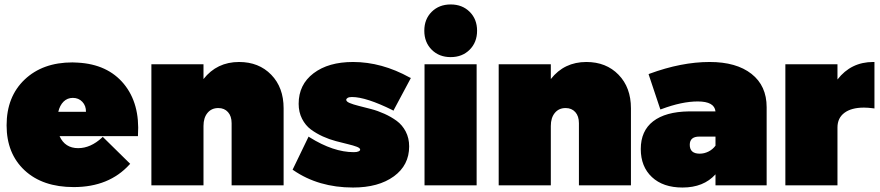

<svg xmlns="http://www.w3.org/2000/svg" viewBox="-20 -837 3973 867"><path d="M9.8 -271Q9.8 -400.4 91.3 -477.8Q172.9 -555.2 307.1 -555.2Q311 -555.2 319.1 -554.7Q327.1 -554.2 331.1 -554.2Q465.8 -546.9 539.1 -458.3Q612.3 -369.6 603 -226.1V-222.2H249Q273.4 -168 333 -168Q389.2 -168 440.9 -215.8L443.8 -219.2L567.9 -97.2L564.9 -94.2Q472.2 7.8 313 7.8Q172.4 7.8 91.1 -67.9Q9.8 -143.6 9.8 -271ZM243.2 -332H368.2Q368.7 -359.4 351.8 -377.2Q335 -395 309.1 -395Q284.2 -395 267.1 -378.2Q250 -361.3 243.2 -332Z M663.6 0V-546.9H898.9V-480Q959.5 -557.1 1059.6 -557.1Q1148.9 -557.1 1204.8 -499.5Q1260.7 -441.9 1260.7 -348.1V0H1025.9V-280.8Q1025.9 -312.5 1009.5 -330.8Q993.2 -349.1 965.8 -349.1Q935.1 -349.1 917 -327.1Q898.9 -305.2 898.9 -268.1V0Z M1301.3 -70.8 1373.5 -220.2 1378.4 -216.8Q1485.4 -149.9 1577.6 -149.9Q1591.8 -149.9 1599.1 -153.3Q1606.4 -156.7 1606.4 -161.1Q1606.4 -168.5 1591.1 -174.3Q1575.7 -180.2 1551.3 -186Q1526.9 -191.9 1497.1 -199.7Q1467.3 -207.5 1437.7 -220.9Q1408.2 -234.4 1383.8 -252.4Q1359.4 -270.5 1344 -300.5Q1328.6 -330.6 1328.6 -368.2Q1328.6 -455.1 1395.8 -506.1Q1462.9 -557.1 1574.2 -557.1Q1703.6 -557.1 1830.6 -486.8L1835.4 -484.9L1756.3 -336.9L1752.4 -339.8Q1632.8 -398.9 1569.3 -398.9Q1556.2 -398.9 1549.8 -395Q1543.5 -391.1 1543.5 -386.2Q1543.5 -378.4 1559.1 -371.8Q1574.7 -365.2 1599.9 -358.9Q1625 -352.5 1655.3 -344.7Q1685.5 -336.9 1715.8 -323.2Q1746.1 -309.6 1771.2 -291.3Q1796.4 -272.9 1812 -243.2Q1827.6 -213.4 1827.6 -175.8Q1827.6 -90.8 1758.3 -40.5Q1689 9.8 1574.2 9.8Q1418 9.8 1304.2 -68.8Z M1929.4 -612.5Q1896 -646 1896 -698.2Q1896 -750.5 1929.4 -783.7Q1962.9 -816.9 2015.1 -816.9Q2067.4 -816.9 2100.8 -783.7Q2134.3 -750.5 2134.3 -698.2Q2134.3 -646 2100.8 -612.5Q2067.4 -579.1 2015.1 -579.1Q1962.9 -579.1 1929.4 -612.5ZM1897 0V-546.9H2132.3V0Z M2231.9 0V-546.9H2467.3V-480Q2527.8 -557.1 2627.9 -557.1Q2717.3 -557.1 2773.2 -499.5Q2829.1 -441.9 2829.1 -348.1V0H2594.2V-280.8Q2594.2 -312.5 2577.9 -330.8Q2561.5 -349.1 2534.2 -349.1Q2503.4 -349.1 2485.4 -327.1Q2467.3 -305.2 2467.3 -268.1V0Z M2873.5 -164.1Q2873.5 -246.1 2929.4 -289.3Q2985.4 -332.5 3090.8 -334H3210.9Q3206.1 -378.9 3130.9 -378.9Q3059.1 -378.9 2966.8 -344.2L2961.9 -342.8L2908.7 -502L2912.6 -503.9Q3057.1 -557.1 3184.6 -557.1Q3305.2 -557.1 3373.5 -503.4Q3441.9 -449.7 3441.9 -353V0H3210.9V-49.8Q3157.2 9.8 3062 9.8Q2974.1 9.8 2923.8 -37.4Q2873.5 -84.5 2873.5 -164.1ZM3094.7 -183.1Q3094.7 -143.1 3139.6 -143.1Q3160.2 -143.1 3179.2 -152.6Q3198.2 -162.1 3210.9 -179.2V-220.2H3137.7Q3094.7 -220.2 3094.7 -183.1Z M3526.4 0V-546.9H3761.7V-478Q3822.8 -557.1 3923.3 -557.1H3928.7V-347.2L3922.4 -348.1Q3899.4 -351.1 3881.3 -351.1Q3824.7 -351.1 3793.2 -327.6Q3761.7 -304.2 3761.7 -261.2V0Z"/></svg>

Font: Trueno UltraBlack
Style: Regular
Weight: 950
Designer: Julieta Ulanovsky
Foundry: Julieta Ulanovsky
Version: Version 3.001b | FøM Fix